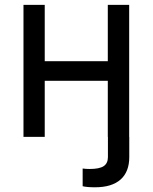

<svg xmlns="http://www.w3.org/2000/svg" viewBox="-20 -566 631 794"><path d="M446.3 -231.9H144V-313H446.3ZM165 0H77.1V-545.9H165ZM514.2 0H425.8V-545.9H514.2ZM321.8 204.1V130.9Q335 132.8 350.6 132.8Q391.1 132.8 408.7 121.1Q426.3 109.4 426.3 83.5V0H514.6V83.5Q514.6 144.5 478.5 176.5Q442.4 208.5 373 208.5Q339.4 208.5 321.8 204.1Z"/></svg>

Font: Inter RS Variable
Style: Regular
Weight: 400
Designer: Rasmus Andersson (customised by Maria Ramos and Noel Pretorius)
Foundry: rsms
Version: Version 3.001;Glyphs 3.2.3 (3260)